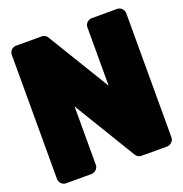

<svg xmlns="http://www.w3.org/2000/svg" viewBox="-139 -871 984 1031"><g transform="rotate(-20 353.0 -355.0)"><path d="M642 38C658 38 680 23 680 0V-711C680 -727 665 -748 642 -748H496C480 -748 458 -734 458 -711V-376L242 -731C235 -742 223 -748 210 -748H63C47 -748 26 -734 26 -711V0C26 16 40 38 63 38H210C226 38 248 23 248 0V-334L463 20C470 31 482 38 495 38Z"/></g></svg>

Font: Asimov Print
Style: E
Weight: 500
Designer: Google
Version: Version 2.000980; 2014